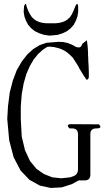

<svg xmlns="http://www.w3.org/2000/svg" viewBox="-20 -972 540 970"><path d="M425.8 -668.9 426.8 -651.4 427.7 -640.6 428.7 -606.4V-584Q428.7 -572.3 418 -568.4L404.3 -587.9L380.9 -626L376 -636.7L358.4 -664.1L347.7 -680.7L334 -694.3L320.3 -706.1L305.7 -715.8L290 -723.6L272.5 -729.5L252 -734.4L230.5 -736.3L218.8 -735.4L196.3 -720.7L172.9 -699.2L150.4 -671.9L130.9 -638.7L113.3 -598.6L99.6 -550.8L89.8 -496.1L85 -433.6V-371.1L89.8 -282.2L106.4 -212.9L131.8 -158.2L164.1 -119.1L202.1 -92.8L244.1 -76.2L289.1 -71.3L335 -76.2L345.7 -80.1Q374 -87.9 374 -117.2V-293.9Q374 -323.2 344.7 -323.2H331.1Q310.5 -344.7 339.8 -344.7L479.5 -343.8Q500 -323.2 465.8 -323.2Q436.5 -323.2 436.5 -293.9V-89.8Q436.5 -60.5 407.2 -60.5H377L343.8 -42L292 -25.4L236.3 -22.5L181.6 -34.2L128.9 -63.5L84 -110.4L48.8 -177.7L26.4 -263.7L16.6 -371.1L20.5 -436.5L29.3 -504.9L44.9 -565.4L64.5 -617.2L89.8 -661.1L118.2 -697.3L148.4 -724.6L180.7 -744.1L214.8 -755.9L252 -758.8L275.4 -760.7L298.8 -759.8L321.3 -754.9L343.8 -746.1L365.2 -734.4L376 -732.4Q386.7 -731.4 391.6 -741.2L396.5 -751L418.9 -768.6L421.9 -746.1L422.9 -735.4L423.8 -723.6L424.8 -702.1V-691.4L425.8 -680.7ZM241.2 -854.5H261.7L279.3 -856.4L294.9 -860.4L309.6 -866.2L321.3 -874L333 -884.8L342.8 -899.4L351.6 -918L361.3 -942.4Q373 -963.9 375 -937.5V-912.1L371.1 -888.7L363.3 -867.2L352.5 -846.7L336.9 -829.1L318.4 -814.5L295.9 -803.7L271.5 -795.9L230.5 -792L203.1 -795.9L178.7 -803.7L156.2 -814.5L137.7 -829.1L122.1 -846.7L111.3 -867.2L103.5 -888.7L99.6 -912.1L101.6 -941.4Q111.3 -963.9 114.3 -939.5L122.1 -918L131.8 -899.4L141.6 -884.8L153.3 -874L165 -866.2L179.7 -860.4L195.3 -856.4L212.9 -854.5Z"/></svg>

Font: B2 Hana
Style: Regular
Weight: 500
Version: 2020-08-05; (max)